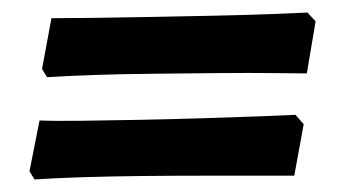

<svg xmlns="http://www.w3.org/2000/svg" viewBox="-20 -409 545 306"><path d="M469 -292Q453 -292 415.5 -292.5Q378 -293 328.5 -292.5Q279 -292 227 -291.5Q175 -291 129.5 -289.5Q84 -288 55 -286L47 -299L62 -380Q86 -380 128.5 -380.5Q171 -381 221.5 -382Q272 -383 321.5 -384Q371 -385 410.5 -386.5Q450 -388 470 -389L483 -375ZM449 -129Q434 -129 396 -129Q358 -129 308.5 -129Q259 -129 207 -128.5Q155 -128 109.5 -126.5Q64 -125 35 -123L27 -136L43 -217Q67 -216 109 -216.5Q151 -217 201.5 -218Q252 -219 301.5 -220.5Q351 -222 391 -223.5Q431 -225 451 -226L464 -211Z"/></svg>

Font: Albura ExtraBold
Style: Italic
Weight: 758
Italic angle: -7°
Designer: Mercedes Jáuregui
Foundry: Omnibus-Type Team
Version: Version 1.000; ttfautohint (v1.8.3)